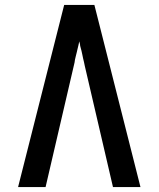

<svg xmlns="http://www.w3.org/2000/svg" viewBox="-20 -755 640 775"><path d="M53 0 239 -735H361L547 0H436L322 -490Q321 -497 319 -504.5Q317 -512 315.5 -519Q314 -526 312.5 -533.5Q311 -541 309 -549.5Q307 -558 305 -564.5Q303 -571 303 -576L300 -588Q299 -581 297 -574Q295 -567 293.5 -559.5Q292 -552 290 -544.5Q288 -537 286 -528.5Q284 -520 282.5 -513.5Q281 -507 281 -503L164 0Z"/></svg>

Font: Iosevka Aile Semibold
Style: Regular
Weight: 600
Designer: Belleve Invis
Foundry: Belleve Invis
Version: Version 31.1.0; ttfautohint (v1.8.4)